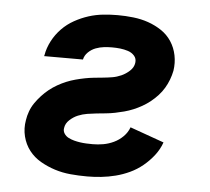

<svg xmlns="http://www.w3.org/2000/svg" viewBox="-44 -575 688 630"><g transform="rotate(5 300.0 -260.0)"><path d="M265 8Q237 8 210 5.5Q183 3 158 -5Q133 -13 110.5 -26Q88 -39 72.5 -59Q57 -79 50.5 -105Q44 -131 49 -159Q51 -173 56.5 -188Q62 -203 71 -216Q80 -229 91 -241Q102 -253 114.5 -263Q127 -273 141 -281Q155 -289 169.5 -295Q184 -301 199 -305Q214 -309 229 -312Q244 -315 258.5 -316.5Q273 -318 288.5 -319.5Q304 -321 319 -323.5Q334 -326 348.5 -332.5Q363 -339 375.5 -350.5Q388 -362 390 -377Q392 -391 383.5 -400.5Q375 -410 362.5 -414Q350 -418 337 -419.5Q324 -421 310 -421Q297 -421 283.5 -419.5Q270 -418 256.5 -413Q243 -408 232 -397.5Q221 -387 218 -373H90L91 -376Q95 -400 107 -423Q119 -446 137 -464.5Q155 -483 177.5 -495.5Q200 -508 223.5 -515.5Q247 -523 271.5 -525.5Q296 -528 319 -528Q345 -528 371 -525Q397 -522 420 -514Q443 -506 463.5 -492.5Q484 -479 497.5 -458.5Q511 -438 516 -413Q521 -388 517 -362Q514 -347 508.5 -332.5Q503 -318 495 -304.5Q487 -291 476 -279Q465 -267 452.5 -257Q440 -247 426 -239Q412 -231 397.5 -225Q383 -219 368 -215Q353 -211 338 -208Q323 -205 307.5 -203.5Q292 -202 277.5 -200.5Q263 -199 247.5 -196.5Q232 -194 217.5 -188Q203 -182 190.5 -170.5Q178 -159 176 -144Q174 -134 179.5 -125.5Q185 -117 194 -112.5Q203 -108 212.5 -105.5Q222 -103 232 -101.5Q242 -100 252.5 -99.5Q263 -99 274 -99Q291 -99 308.5 -102Q326 -105 343 -113Q360 -121 373.5 -134.5Q387 -148 393 -165L505 -125Q497 -102 481.5 -82Q466 -62 446.5 -46Q427 -30 404.5 -19.5Q382 -9 358.5 -3Q335 3 311.5 5.5Q288 8 265 8Z"/></g></svg>

Font: Iosevka Aile Extrabold
Style: Italic
Weight: 800
Italic angle: -9°
Designer: Belleve Invis
Foundry: Belleve Invis
Version: Version 31.1.0; ttfautohint (v1.8.4)